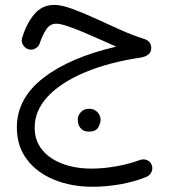

<svg xmlns="http://www.w3.org/2000/svg" viewBox="-20 -439 680 768"><path d="M196.3 -419.4Q225.6 -419.4 268.6 -403.8Q311.5 -388.2 360.8 -365.5Q410.2 -342.8 460.2 -320.3Q510.3 -297.9 553.7 -284.2Q585 -275.4 585 -247.1Q585 -216.8 544.9 -209Q417.5 -190.4 321.5 -150.4Q225.6 -110.4 172.1 -54Q118.7 2.4 118.7 71.3Q118.7 124 148.9 160.6Q179.2 197.3 230.7 216.3Q282.2 235.4 345.7 235.4Q391.6 235.4 442.9 226.6Q494.1 217.8 539.1 201.2Q554.2 195.8 567.6 201.2Q581.1 206.5 586.4 219.7Q592.3 233.9 586.4 247.8Q580.6 261.7 566.4 268.1Q520 287.6 462.4 297.9Q404.8 308.1 351.1 308.1Q265.6 308.1 196.8 280Q127.9 252 87.6 198.7Q47.4 145.5 47.4 70.8Q47.4 -44.9 153.3 -127.2Q259.3 -209.5 444.8 -252.4Q417 -264.6 382.3 -280.3Q347.7 -295.9 312.7 -310.5Q277.8 -325.2 249.3 -334.7Q220.7 -344.2 205.6 -344.2Q180.2 -344.2 165.3 -321.8Q150.4 -299.3 139.6 -267.6Q135.7 -253.4 122.3 -245.6Q108.9 -237.8 94.2 -241.7Q80.6 -245.6 72.3 -259Q64 -272.5 68.4 -286.6Q84.5 -342.3 116.2 -380.9Q147.9 -419.4 196.3 -419.4ZM291 39.6Q291 22.9 303.5 9.5Q315.9 -3.9 336.4 -3.9Q350.6 -3.9 360.1 2Q369.6 7.8 375 16.1Q382.3 27.3 382.3 40Q382.3 54.2 372.8 70.8Q363.3 87.4 335.9 87.4Q317.9 87.4 308.1 79.1Q298.3 70.8 294.4 60.1Q291 47.9 291 39.6Z"/></svg>

Font: Mikhak Regular
Style: Regular
Weight: 400
Designer: Amin Abedi
Version: Version 3.3